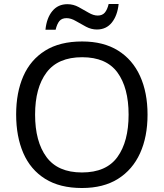

<svg xmlns="http://www.w3.org/2000/svg" viewBox="-20 -933 821 963"><path d="M720 -358Q720 -247 682.5 -164.5Q645 -82 572 -36Q499 10 391 10Q280 10 206.5 -36Q133 -82 97 -165Q61 -248 61 -359Q61 -469 97 -551Q133 -633 206.5 -679Q280 -725 392 -725Q499 -725 572 -679.5Q645 -634 682.5 -551.5Q720 -469 720 -358ZM156 -358Q156 -223 213 -145.5Q270 -68 391 -68Q513 -68 569 -145.5Q625 -223 625 -358Q625 -493 569 -569.5Q513 -646 392 -646Q271 -646 213.5 -569.5Q156 -493 156 -358ZM208 -784Q214 -843 242.5 -877.5Q271 -912 318 -912Q348 -912 374.5 -897.5Q401 -883 425 -869Q449 -855 470 -855Q493 -855 505.5 -869.5Q518 -884 525 -913H575Q569 -855 541 -820Q513 -785 466 -785Q438 -785 411.5 -799Q385 -813 360.5 -827.5Q336 -842 314 -842Q290 -842 278 -827.5Q266 -813 259 -784Z"/></svg>

Font: Noto Sans Takri
Style: Regular
Weight: 400
Designer: Monotype Design Team
Foundry: Monotype Imaging Inc.
Version: Version 2.003; ttfautohint (v1.8.4.7-5d5b)